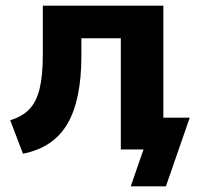

<svg xmlns="http://www.w3.org/2000/svg" viewBox="-20 -527 696 677"><path d="M61 15 16 -103Q59 -116 84 -142.5Q109 -169 120 -215.5Q131 -262 131 -336V-507H556V-112H649L565 130H441L486 0H406V-392H267V-331Q267 -174 217.5 -90Q168 -6 61 15Z"/></svg>

Font: Mulish ExtraBold
Style: Regular
Weight: 800
Designer: Vernon Adams
Foundry: Vernon Adams
Version: Version 3.603; ttfautohint (v1.8.3)